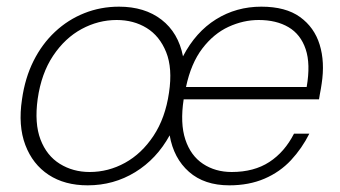

<svg xmlns="http://www.w3.org/2000/svg" viewBox="-20 -544 1021 576"><path d="M243 12Q174 12 126 -19.5Q78 -51 56 -109Q34 -167 46 -246Q55 -310 80.5 -361Q106 -412 145 -448.5Q184 -485 233 -504.5Q282 -524 337 -524Q414 -524 464.5 -485Q515 -446 529 -375Q567 -448 628 -486Q689 -524 764 -524Q837 -524 880 -493Q923 -462 939 -410Q955 -358 945 -293Q944 -285 942.5 -277Q941 -269 939.5 -261Q938 -253 937 -246H531Q520 -174 536 -125.5Q552 -77 589 -52.5Q626 -28 675 -28Q742 -28 788 -58Q834 -88 862 -143H908Q886 -99 853 -63.5Q820 -28 773.5 -8Q727 12 668 12Q593 12 547 -28.5Q501 -69 489 -138Q450 -67 385.5 -27.5Q321 12 243 12ZM249 -28Q305 -28 355 -55.5Q405 -83 440.5 -136.5Q476 -190 487 -266Q498 -339 478.5 -387.5Q459 -436 420 -460Q381 -484 330 -484Q275 -484 225 -457Q175 -430 139.5 -377Q104 -324 93 -247Q83 -174 101.5 -125.5Q120 -77 159.5 -52.5Q199 -28 249 -28ZM538 -283H900Q912 -352 897 -396.5Q882 -441 845.5 -462.5Q809 -484 756 -484Q710 -484 665.5 -463.5Q621 -443 587 -398.5Q553 -354 538 -283Z"/></svg>

Font: DM Sans 12pt ExtraLight
Style: Italic
Weight: 250
Italic angle: -10°
Version: Version 4.004;gftools[0.9.30]